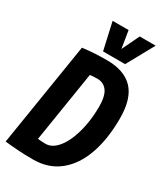

<svg xmlns="http://www.w3.org/2000/svg" viewBox="-230 -1020 970 1124"><g transform="rotate(30 255.5 -458.0)"><path d="M188 10Q132 10 86.5 7Q41 4 -3 -1L109 -700Q155 -706 194.5 -708Q234 -710 273 -710Q390 -710 449.5 -648Q509 -586 509 -452Q509 -314 472.5 -210Q436 -106 364 -48Q292 10 188 10ZM205 -106Q241 -106 271 -134Q301 -162 323 -210.5Q345 -259 357 -321Q369 -383 369 -451Q369 -523 345 -555.5Q321 -588 278 -588Q264 -588 251.5 -587Q239 -586 229 -585L153 -109Q166 -108 177.5 -107Q189 -106 205 -106ZM477 -926 376 -743H227L186 -926H294L313 -809L369 -926Z"/></g></svg>

Font: Georama SemiCondensed
Style: Bold Italic
Weight: 700
Width: 4
Italic angle: -9°
Designer: Jean-Baptiste Levee
Foundry: Production Type
Version: Version 1.000